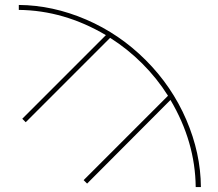

<svg xmlns="http://www.w3.org/2000/svg" viewBox="-20 -757 883 776"><path d="M669 -353 332 -15 318 -29 659 -370Q615 -440 555 -500Q495 -560 425 -604L84 -263L70 -277L408 -615Q239 -715 56 -717V-737Q193 -736 328 -678Q463 -620 569 -514Q675 -408 733 -273Q791 -138 792 -1H771Q769 -184 669 -353Z"/></svg>

Font: Mplus 1p Thin
Style: Regular
Weight: 250
Version: Version 1.061